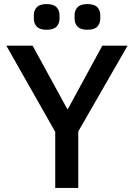

<svg xmlns="http://www.w3.org/2000/svg" viewBox="-20 -922 657 942"><path d="M251 0V-275L11 -698H140L310 -387H313L482 -698H606L364 -277V0ZM209 -776Q175 -776 160.5 -791.5Q146 -807 146 -830V-848Q146 -871 160.5 -886.5Q175 -902 209 -902Q243 -902 257.5 -886.5Q272 -871 272 -848V-830Q272 -807 257.5 -791.5Q243 -776 209 -776ZM409 -776Q375 -776 360.5 -791.5Q346 -807 346 -830V-848Q346 -871 360.5 -886.5Q375 -902 409 -902Q443 -902 457.5 -886.5Q472 -871 472 -848V-830Q472 -807 457.5 -791.5Q443 -776 409 -776Z"/></svg>

Font: IBM Plex Sans Thai Looped Medium
Style: Regular
Weight: 500
Designer: Mike Abbink, Paul van der Laan, Pieter van Rosmalen, Ben Mitchell, Mark Frömberg
Foundry: Bold Monday
Version: Version 1.1